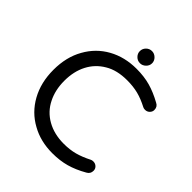

<svg xmlns="http://www.w3.org/2000/svg" viewBox="-226 -975 1131 1131"><g transform="rotate(45 339.5 -409.5)"><path d="M335 -779Q335 -800 350 -815Q365 -830 386 -830Q406 -830 421.5 -815Q437 -800 437 -779Q437 -759 421.5 -744Q406 -729 386 -729Q365 -729 350 -744Q335 -759 335 -779ZM98 -527Q142 -606 219.5 -649Q297 -692 396 -692Q459 -692 510.5 -677.5Q562 -663 618 -632Q641 -621 641 -594Q641 -579 629.5 -567.5Q618 -556 601 -556Q590 -556 583 -560Q537 -584 496 -594.5Q455 -605 404 -605Q319 -605 263 -571Q205 -537 174.5 -478Q144 -419 144 -341Q144 -264 174 -205Q204 -144 264 -110Q324 -76 404 -76Q454 -76 495 -87Q536 -98 583 -122Q590 -126 601 -126Q618 -126 629.5 -115Q641 -104 641 -88Q641 -62 618 -50Q562 -18 510 -3.5Q458 11 396 11Q297 11 221 -32Q142 -75 97.5 -155.5Q53 -236 53 -341Q53 -448 98 -527Z"/></g></svg>

Font: 寒蝉全圆体
Style: Regular
Weight: 400
Designer: Warren2060
      Designed by Motoya company      

      [Varela Round]
      Joe Prince(Latin component); Avraham Cornf
Foundry: ChillType
Version: Version 3.200